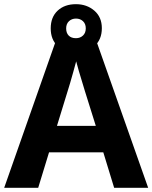

<svg xmlns="http://www.w3.org/2000/svg" viewBox="-20 -900 730 920"><path d="M527 0 475 -170H215L163 0H0L252 -717H437L690 0ZM387 -463Q382 -480 374 -506Q366 -532 358 -559Q350 -586 345 -606Q340 -586 331.5 -556.5Q323 -527 315.5 -500.5Q308 -474 304 -463L253 -297H439ZM344.1 -648Q290 -648 256.5 -679Q223 -710 223 -764Q223 -818 256.3 -849Q289.5 -880 343.9 -880Q396 -880 432 -849Q468 -818 468 -765.1Q468 -710 432.5 -679Q397 -648 344.1 -648ZM344 -717Q364 -717 377.5 -729.6Q391 -742.2 391 -764.1Q391 -786 377.6 -798.5Q364.2 -811 344.1 -811Q324 -811 310.5 -798.4Q297 -785.8 297 -763.9Q297 -742 309.2 -729.5Q321.3 -717 344 -717Z"/></svg>

Font: Noto Sans Devanagari
Style: Regular
Weight: 400
Designer: Jelle Bosma - Monotype Design Team
Foundry: Monotype Imaging Inc.
Version: Version 2.003